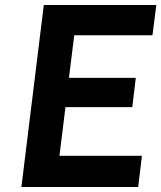

<svg xmlns="http://www.w3.org/2000/svg" viewBox="-20 -747 644 767"><path d="M65.5 0 155 -727H604.5L589 -606H276.5L255.5 -436H522.5L508.5 -319H241.5L217.5 -124.5H547L532 0Z"/></svg>

Font: Spline Sans Mono SemiBold
Style: Italic
Weight: 600
Italic angle: -4°
Monospace: yes
Version: Version 1.004